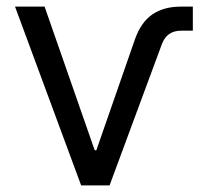

<svg xmlns="http://www.w3.org/2000/svg" viewBox="-20 -560 628 580"><path d="M225.1 0 25.4 -540H114.7L266.1 -106H271L387.7 -441.4Q405.8 -492.7 440.2 -516.4Q474.6 -540 526.4 -540H562.5V-467.3H526.9Q484.4 -467.3 469.2 -427.2L311 0Z"/></svg>

Font: V-Inter
Style: Regular-375
Weight: 375
Designer: Rasmus Andersson
Foundry: rsms
Version: Version 4.000;git-4146feb